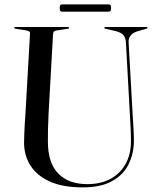

<svg xmlns="http://www.w3.org/2000/svg" viewBox="-20 -820 700 854"><path d="M558.5 -297.5 540 -632Q539 -651 529.8 -662.8Q520.5 -674.5 497.5 -681L449.5 -692Q446.5 -692.5 445.2 -693.5Q444 -694.5 444 -696Q444 -698 445.2 -699Q446.5 -700 449 -700H630.5Q633.5 -700 634.8 -699Q636 -698 636 -696Q636 -694.5 634.2 -693.5Q632.5 -692.5 628.5 -691.5L589 -680Q571 -674.5 561 -661.8Q551 -649 552 -631.5L570.5 -302Q572 -275 573.8 -248.8Q575.5 -222.5 575.5 -195Q575.5 -137.5 552.2 -90Q529 -42.5 478.8 -14.5Q428.5 13.5 348 13.5Q260 13.5 202 -12.5Q144 -38.5 115.5 -83.8Q87 -129 87 -186Q87 -200.5 88 -223.5Q89 -246.5 90.2 -270.2Q91.5 -294 93 -311L113.5 -671Q114 -677.5 109.2 -680.5Q104.5 -683.5 95 -685L49.5 -692Q43 -693.5 43 -696Q43 -698 44.5 -699Q46 -700 48.5 -700H282Q284.5 -700 286 -699Q287.5 -698 287.5 -696Q287.5 -694.5 286 -693.5Q284.5 -692.5 281 -692L234.5 -685Q225 -683.5 220.8 -680.5Q216.5 -677.5 216 -669L196 -314Q194 -276 193.5 -244.5Q193 -213 193 -191Q193 -95.5 239 -48.2Q285 -1 369 -1Q428 -1 471.5 -24.5Q515 -48 538.8 -91Q562.5 -134 562.5 -192Q562.5 -223.5 561 -249.8Q559.5 -276 558.5 -297.5ZM245.5 -784Q245.5 -794 248 -797.2Q250.5 -800.5 256.5 -800.5H462.5Q469 -800.5 471.5 -797.5Q474 -794.5 474 -784.5Q474 -775 471.5 -771.5Q469 -768 462.5 -768H256.5Q250.5 -768 248 -771.5Q245.5 -775 245.5 -784Z"/></svg>

Font: Fraunces 96pt
Style: Regular
Weight: 400
Version: Version 1.000;[b76b70a41]